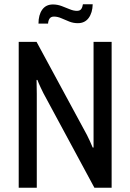

<svg xmlns="http://www.w3.org/2000/svg" viewBox="-20 -883 613 903"><path d="M161 -772Q161 -813 178.5 -837.5Q196 -862 229 -862Q250 -862 270 -854.5Q290 -847 308 -839.5Q326 -832 342 -832Q356 -832 362 -840.5Q368 -849 370 -863H416Q415 -823 397 -798.5Q379 -774 346 -774Q325 -774 306 -781.5Q287 -789 269 -797Q251 -805 234 -805Q220 -805 213.5 -796Q207 -787 206 -772ZM68 0V-686H152L389 -248Q394 -238 402.5 -220Q411 -202 416 -189H420Q420 -205 420 -222Q420 -239 420 -250V-686H505V0H424L184 -445Q179 -455 170.5 -473Q162 -491 156 -507H152Q152 -492 152.5 -474Q153 -456 153 -442V0Z"/></svg>

Font: Archivo Condensed
Style: Regular
Weight: 400
Width: 3
Designer: Hector Gatti
Foundry: Omnibus-Type
Version: Version 2.001; ttfautohint (v1.8.3)